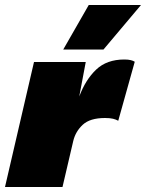

<svg xmlns="http://www.w3.org/2000/svg" viewBox="-40 -748 584 768"><path d="M-20 0 96 -500H303L277 -362Q302 -429 344.5 -469.5Q387 -510 457 -510Q473 -510 483 -507.5Q493 -505 499 -501L433 -265Q424 -270 412 -273Q400 -276 380 -276Q320 -276 291 -249Q262 -222 253 -184L210 0ZM315 -728H524L374 -550H213Z"/></svg>

Font: Prodigy Sans Black
Style: Italic
Weight: 900
Italic angle: -13°
Designer: Wei Huang
Foundry: Wei Huang
Version: Version 1.003; ttfautohint (v1.8.3)